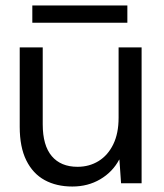

<svg xmlns="http://www.w3.org/2000/svg" viewBox="-20 -669 599 701"><path d="M244 12Q186 12 143 -11.5Q100 -35 76 -83.5Q52 -132 52 -206V-496H136V-215Q136 -138 169 -99Q202 -60 263 -60Q306 -60 340 -81Q374 -102 393.5 -142Q413 -182 413 -239V-496H497V0H422L416 -86H415Q391 -41 346 -14.5Q301 12 244 12ZM98 -586V-649H445V-586Z"/></svg>

Font: DM Sans 28pt
Style: Regular
Weight: 400
Version: Version 4.004;gftools[0.9.30]